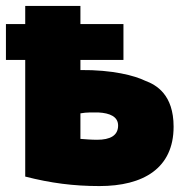

<svg xmlns="http://www.w3.org/2000/svg" viewBox="-34 -591 613 647"><path d="M51 -510V-571H237V-510H382V-389H237V-355C346 -356 420 -336 455 -319C493 -305 551 -272 551 -164C551 -24 449 36 301 36C214 36 137 26 51 4V-389H-14V-510ZM293 -120C337 -120 364 -134 364 -168C364 -198 336 -210 298 -212C278 -212 258 -213 237 -209V-123C251 -122 272 -120 293 -120Z"/></svg>

Font: Repo Black
Style: Regular
Weight: 900
Designer: Stefan Peev
Foundry: Context Ltd
Version: Version 1.502